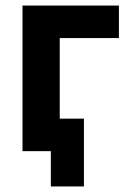

<svg xmlns="http://www.w3.org/2000/svg" viewBox="-20 -544 464 691"><path d="M163 127V0H61V-524H408V-407H195V-117H282V127Z"/></svg>

Font: Rising Sun
Style: Bold
Weight: 700
Designer: Matt McInerney, Pablo Impallari, Rodrigo Fuenzalida (Raleway font), Stephen Hutchings (Greek), Cristiano Sobral (main ch
Foundry: The Rising Sun Project Authors
Version: Version 4.327; ttfautohint (v1.8.4.7-5d5b-dirty)